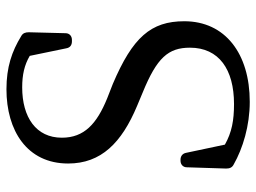

<svg xmlns="http://www.w3.org/2000/svg" viewBox="-122 -668 813 610"><g transform="rotate(-90 285.0 -363.5)"><path d="M266 23C419 23 522 -55 522 -185C522 -291 471 -349 323 -412L277 -430C196 -463 152 -503 152 -574C152 -656 217 -700 312 -700C352 -700 383 -693 412 -676L436 -560C438 -548 446 -542 458 -542H463C475 -542 484 -550 484 -562L487 -679C487 -690 484 -698 475 -703C426 -733 376 -750 306 -750C175 -750 70 -685 70 -554C70 -449 136 -384 253 -335L296 -317C406 -272 438 -236 438 -167C438 -75 369 -27 259 -27C207 -27 169 -34 130 -56L104 -179C102 -190 94 -197 82 -197H79C67 -197 58 -189 58 -177L54 -52C54 -41 57 -33 67 -28C118 1 190 23 266 23Z"/></g></svg>

Font: 寒蝉锦书宋 Text
Style: Regular
Weight: 400
Designer: 寒蝉锦书宋{Warren} 思源宋体{Ryoko NISHIZUKA 西塚涼子 (kana & ideographs); Frank Grießhammer (Latin, Greek & Cyrillic); Wenlong ZHANG 
Foundry: Adobe & ChillType
Version: Version 2.000;Glyphs 3.1.1 (3135)